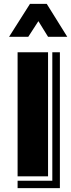

<svg xmlns="http://www.w3.org/2000/svg" viewBox="-20 -910 367 991"><path d="M327.1 -720.2H228L178.2 -800.8L126 -720.2H26.9L134.8 -890.1H221.2ZM250 -640.1H289.1V61H70.8V22.9H250ZM228 0H70.8V-640.1H228Z"/></svg>

Font: Laconic
Style: Shadow
Weight: 900
Width: 6
Designer: Robby Woodard
Version: Version 1.000